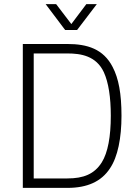

<svg xmlns="http://www.w3.org/2000/svg" viewBox="-20 -914 674 934"><path d="M202 -894 297 -768H355L451 -894H400L327 -797L253 -894ZM91 0H308C405 0 473 -31 515 -95C553 -151 571 -243 571 -351C571 -458 557 -533 528 -588C483 -676 404 -700 308 -700H91ZM144 -46V-654H308C374 -654 448 -642 485 -563C508 -513 519 -440 519 -351C519 -250 505 -172 475 -124C439 -67 386 -46 308 -46Z"/></svg>

Font: Arthouse Owned Light
Style: Regular
Weight: 300
Designer: Jeremy Tribby
Foundry: Tribby Type
Version: Version 1.000;PS 001.000;hotconv 1.0.88;makeotf.lib2.5.64775